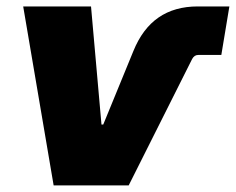

<svg xmlns="http://www.w3.org/2000/svg" viewBox="-20 -562 715 582"><path d="M142.6 0 50.3 -542.5H255.9L287.6 -184.6H293L384.3 -407.2Q412.1 -475.6 460.7 -509Q509.3 -542.5 579.6 -542.5H675.3L650.9 -395.5H582Q575.2 -395.5 570.6 -392.6Q565.9 -389.6 562.5 -383.3L370.1 0Z"/></svg>

Font: Inter 16pt Black
Style: Italic
Weight: 900
Italic angle: -9.3988°
Version: Version 4.001;git-66647c0bb